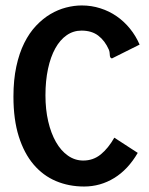

<svg xmlns="http://www.w3.org/2000/svg" viewBox="-20 -659 540 697"><path d="M386.2 -446.8Q381.8 -448.2 380.4 -451.2Q378.9 -454.1 378.7 -458.3Q378.4 -462.4 377.9 -467.8Q377.4 -473.1 375 -479Q360.8 -511.2 336.9 -529.5Q313 -547.9 275.9 -547.9Q246.1 -547.9 221.9 -531Q197.8 -514.2 180.7 -483.4Q163.6 -452.6 154.3 -409.2Q145 -365.7 145 -313Q145 -261.7 155 -218.5Q165 -175.3 183.1 -143.6Q201.2 -111.8 226.6 -94Q252 -76.2 282.2 -76.2Q318.4 -76.2 345.7 -98.4Q373 -120.6 395 -159.2L480 -104Q444.8 -43.5 394.5 -12.7Q344.2 18.1 285.2 18.1Q230 18.1 183.1 -1.7Q136.2 -21.5 101.8 -62Q67.4 -102.5 48.1 -163.8Q28.8 -225.1 28.8 -308.1Q28.8 -369.1 39.3 -417.7Q49.8 -466.3 68.1 -502.9Q86.4 -539.6 110.8 -565.4Q135.3 -591.3 162.8 -607.7Q190.4 -624 219.7 -631.6Q249 -639.2 276.9 -639.2Q312 -639.2 344.2 -628.9Q376.5 -618.7 403.6 -599.9Q430.7 -581.1 451.9 -554.9Q473.1 -528.8 486.8 -497.1Z"/></svg>

Font: InconsolataGo
Style: Bold
Weight: 700
Designer: Raph Levien, Kirill Tkachev(cyreal.org)
Foundry: Raph Levien, Kirill Tkachev(cyreal.org)
Version: Version 1.015; ttfautohint (v0.92) -l 8 -r 50 -G 200 -x 14 -